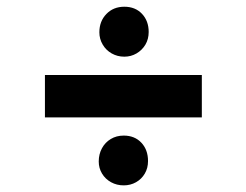

<svg xmlns="http://www.w3.org/2000/svg" viewBox="-20 -578 747 582"><path d="M281.2 -480Q281.2 -513.7 302.5 -535.6Q323.7 -557.6 356.9 -557.6Q390.1 -557.6 410.4 -536.1Q430.7 -514.6 430.7 -481Q430.7 -459.5 420.7 -442.6Q410.6 -425.8 393.8 -416Q377 -406.2 356.9 -406.2Q335.9 -406.2 318.6 -416Q301.3 -425.8 291.3 -442.9Q281.2 -460 281.2 -480ZM116.2 -350.6H591.8V-222.2H116.2ZM279.3 -88.4Q279.3 -110.8 289.1 -128.7Q298.8 -146.5 315.9 -156.7Q333 -167 355 -167Q388.2 -167 408.4 -145.5Q428.7 -124 428.7 -89.8Q428.7 -68.4 418.9 -51.8Q409.2 -35.2 392.3 -25.6Q375.5 -16.1 355 -16.1Q334 -16.1 316.7 -25.6Q299.3 -35.2 289.3 -51.8Q279.3 -68.4 279.3 -88.4Z"/></svg>

Font: Selawik
Style: Bold
Weight: 700
Designer: Aaron Bell
Foundry: Microsoft Corporation
Version: Version 1.01